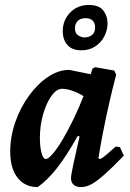

<svg xmlns="http://www.w3.org/2000/svg" viewBox="-20 -750 531 782"><path d="M384.4 -102.3Q389 -102.3 395.5 -106.3Q402 -110.2 415.2 -121.4Q428.5 -132.6 451.3 -153.2L468.2 -150.9L484.4 -116.1Q435.4 -65.5 403.9 -37.8Q372.3 -10.1 351.1 1Q330 12 309.8 12Q290.8 12 280 2.5Q269.2 -7.1 269.2 -24.5Q269.2 -35.5 278.2 -78.3Q287.3 -121.2 304.1 -194.8L296.3 -195.9Q250.9 -114.9 212.4 -65.8Q174 -16.6 133.6 12Q81.3 12 51.5 -26.2Q21.6 -64.4 21.6 -132.4Q21.6 -193 42.3 -252.4Q62.9 -311.8 97.7 -359.8Q132.5 -407.9 175.3 -436.6Q218.1 -465.4 261.9 -465.4L349.3 -447.6L356.5 -470.4L367.8 -476.3L445.2 -462.7L453.2 -445.7Q438.5 -390.5 424.5 -328.8Q410.6 -267.2 399.3 -209.6Q388.1 -152 381 -105.9ZM165.9 -102.3Q176.6 -102.3 194.8 -123.4Q213.1 -144.6 234.7 -181Q256.4 -217.4 278.6 -263.1Q300.8 -308.8 320.2 -358.6Q298.5 -372.1 274.6 -380.3Q250.6 -388.4 233 -388.4Q210.3 -388.4 189.5 -359.3Q168.7 -330.1 155.6 -284.5Q142.5 -238.9 142.5 -188.1Q142.5 -151.3 149.3 -126.8Q156 -102.3 165.9 -102.3ZM311 -545.1Q273.9 -545.1 254.8 -566.6Q235.6 -588.1 235.6 -622.6Q235.6 -668.1 265.8 -698.9Q295.9 -729.8 341.7 -729.8Q383.3 -729.8 400.7 -707.2Q418.1 -684.6 418.1 -655.3Q418.1 -627.6 405 -602.1Q391.9 -576.7 367.9 -560.9Q344 -545.1 311 -545.1ZM323.8 -597.5Q331.9 -597.5 342 -600.5Q352.1 -603.5 359.7 -612.6Q367.3 -621.6 367.3 -639.3Q367.3 -656.1 357.5 -666Q347.8 -676 328.3 -676Q307.6 -676 296.5 -664.5Q285.3 -653 285.3 -634.6Q285.3 -614.4 298.7 -605.9Q312.2 -597.5 323.8 -597.5Z"/></svg>

Font: Alegreya
Style: Italic
Weight: 400
Italic angle: -7°
Designer: Juan Pablo del Peral
Foundry: Huerta Tipografica
Version: Version 2.009